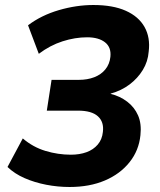

<svg xmlns="http://www.w3.org/2000/svg" viewBox="-20 -736 640 767"><path d="M258 11Q211 11 164.5 2Q118 -7 78 -24.5Q38 -42 10 -69L71 -183Q112 -148 162 -133Q212 -118 263 -118Q298 -118 325.5 -128Q353 -138 370.5 -158.5Q388 -179 391 -209Q396 -249 371 -271.5Q346 -294 292 -294H167L186 -417H295Q329 -417 356.5 -427.5Q384 -438 401 -459Q418 -480 421 -509Q425 -547 399.5 -567Q374 -587 328 -587Q280 -587 230 -571Q180 -555 135 -521L92 -635Q145 -675 215 -695.5Q285 -716 353 -716Q431 -716 482.5 -693Q534 -670 557.5 -628Q581 -586 574 -530Q571 -490 550.5 -456.5Q530 -423 497.5 -398.5Q465 -374 422 -362V-361Q459 -352 488 -330Q517 -308 531.5 -275Q546 -242 541 -196Q535 -135 497.5 -88Q460 -41 399 -15Q338 11 258 11Z"/></svg>

Font: Nunito Sans 8pt ExtraBold
Style: Italic
Weight: 800
Italic angle: -9°
Version: Version 3.101;gftools[0.9.27]